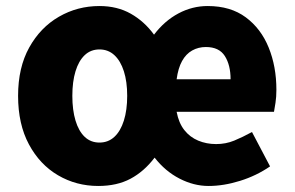

<svg xmlns="http://www.w3.org/2000/svg" viewBox="-20 -603 978 637"><path d="M306 14Q233 14 172.5 -21.5Q112 -57 76 -124Q40 -191 40 -285Q40 -379 77 -445.5Q114 -512 175.5 -547.5Q237 -583 310 -583Q369 -583 414 -557.5Q459 -532 491 -488Q526 -534 572 -558.5Q618 -583 669 -583Q745 -583 795.5 -545.5Q846 -508 871.5 -445Q897 -382 897 -305Q897 -281 894 -262Q891 -243 889 -232H566Q573 -195 591.5 -171.5Q610 -148 637.5 -136.5Q665 -125 697 -125Q729 -125 757 -136.5Q785 -148 816 -165L876 -51Q831 -20 776.5 -3Q722 14 672 14Q623 14 575.5 -10.5Q528 -35 493 -80Q458 -34 413 -10Q368 14 306 14ZM310 -130Q339 -130 359.5 -149Q380 -168 391 -203Q402 -238 402 -285Q402 -332 391 -366.5Q380 -401 359.5 -420Q339 -439 310 -439Q281 -439 261 -420Q241 -401 230.5 -366.5Q220 -332 220 -285Q220 -238 230.5 -203Q241 -168 261 -149Q281 -130 310 -130ZM566 -340H745Q745 -387 726 -417Q707 -447 663 -447Q638 -447 617.5 -435.5Q597 -424 584 -400.5Q571 -377 566 -340Z"/></svg>

Font: Noto Sans SC Thin Black
Style: Regular
Weight: 900
Version: Version 2.004-H2;hotconv 1.0.118;makeotfexe 2.5.65603